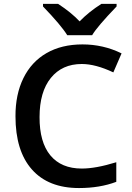

<svg xmlns="http://www.w3.org/2000/svg" viewBox="-20 -951 674 981"><path d="M182.1 -353Q181.6 -224.6 237.3 -157.2Q293 -89.8 397.9 -89.8Q469.7 -89.8 574.2 -122.1V-22Q490.2 9.8 383.8 9.8Q227.1 9.8 143.1 -85Q59.1 -179.7 59.1 -356.9Q58.6 -468.3 99.6 -551.8Q140.6 -635.3 217.8 -679.7Q294.9 -724.1 401.4 -724.1Q507.8 -724.1 601.1 -678.2L559.1 -581.1Q468.3 -624 397.9 -624Q297.4 -624 239.7 -552.7Q182.1 -481.4 182.1 -353ZM199.7 -931.2H276.9Q344.2 -887.2 386.7 -841.8Q434.1 -890.6 498 -931.2H575.7V-918Q476.1 -814.5 450.7 -771H323.7Q292 -822.3 199.7 -918Z"/></svg>

Font: OpenSans-Semibold
Style: Regular
Weight: 600
Foundry: Ascender Corporation
Version: Version 1.10